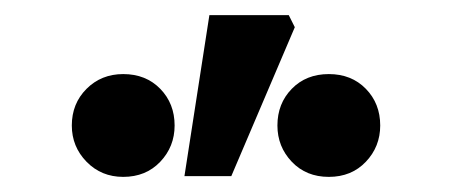

<svg xmlns="http://www.w3.org/2000/svg" viewBox="-20 -803 595 254"><path d="M143 -569Q114 -569 94.5 -589Q75 -609 75 -637Q75 -666 94.5 -685.5Q114 -705 143 -705Q173 -705 192 -685.5Q211 -666 211 -637Q211 -609 192 -589Q173 -569 143 -569ZM415 -569Q385 -569 366 -589Q347 -609 347 -637Q347 -666 366 -685.5Q385 -705 415 -705Q445 -705 464 -685.5Q483 -666 483 -637Q483 -609 464 -589Q445 -569 415 -569ZM224 -570 257 -783H362L370 -767L286 -570Z"/></svg>

Font: Source Sans 3
Style: Bold
Weight: 700
Designer: Paul D. Hunt
Foundry: Adobe
Version: Version 3.052;hotconv 1.1.0;makeotfexe 2.6.0